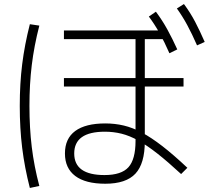

<svg xmlns="http://www.w3.org/2000/svg" viewBox="-20 -875 1040 952"><path d="M502 36Q404 36 353 -2.5Q302 -41 302 -114Q302 -188 353 -225.5Q404 -263 502 -263Q550 -263 594 -252.5Q638 -242 684 -217.5Q730 -193 785 -150.5Q840 -108 909 -43L878 -12Q812 -73 760.5 -113.5Q709 -154 666 -178Q623 -202 583 -212Q543 -222 500 -222Q348 -222 348 -114Q348 -7 498 -7Q582 -7 617 -46Q652 -85 652 -176V-681H297V-724H800V-681H698V-174Q698 -64 651.5 -14Q605 36 502 36ZM297 -446V-488H890V-446ZM820 -611Q795 -668 771 -711Q747 -754 718 -793L753 -817Q785 -774 810 -728.5Q835 -683 859 -630ZM957 -650Q932 -707 908.5 -750.5Q885 -794 857 -833L892 -855Q924 -812 948 -766Q972 -720 995 -667ZM128 57Q102 -44 90 -141.5Q78 -239 78 -350Q78 -460 90 -556.5Q102 -653 128 -755L175 -748Q149 -647 137.5 -552Q126 -457 126 -350Q126 -241 137.5 -146Q149 -51 175 47Z"/></svg>

Font: M PLUS 1 Light
Style: Regular
Weight: 300
Designer: Coji Morishita
Foundry: UNDERFOREST DESIGN
Version: Version 1.001